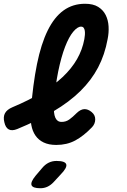

<svg xmlns="http://www.w3.org/2000/svg" viewBox="-57 -760 677 1020"><path d="M432.2 -84.5Q387.3 -37.6 342.9 -13.8Q298.5 10 242.1 10Q202.3 10 174.8 -3.2Q147.4 -16.4 131.3 -40Q115.2 -63.5 109.3 -96.1Q103.4 -128.6 106.4 -167.3Q117.7 -312 139.5 -419.5Q161.3 -527 196.5 -598.3Q231.8 -669.7 280.9 -704.8Q330.1 -740 394.7 -740Q438 -740 464.5 -723.5Q491 -707 504.4 -680.2Q517.8 -653.5 519.8 -619.8Q521.8 -586.2 514.7 -551.9Q499.7 -469.5 464.1 -401.5Q428.4 -333.6 369.8 -276Q311.2 -218.4 228 -169.2Q144.8 -120 34.4 -74.4Q6.5 -63.3 -10.5 -72.5Q-27.5 -81.6 -33.9 -110.6Q-41 -139.3 -30.4 -158.7Q-19.8 -178.1 8.8 -190.2Q96.3 -227 162.6 -266.8Q228.9 -306.5 276.1 -351.1Q323.4 -395.7 352.1 -445.8Q380.8 -495.9 391.1 -552.1Q393.1 -562.9 394 -574.7Q394.9 -586.5 393.5 -596.2Q392.1 -606 387.5 -612.2Q383 -618.5 373.4 -618.5Q354.8 -618.5 332 -591.4Q309.3 -564.4 288.7 -511.2Q268.2 -458 252.1 -379.8Q236 -301.7 229.7 -198.8Q228.4 -178.4 230.2 -162.5Q231.9 -146.5 236.6 -135.6Q241.2 -124.6 249.4 -118.5Q257.5 -112.4 270.4 -112.4Q293.3 -112.4 311.3 -125.3Q329.3 -138.2 350 -159.1Q370.8 -179.2 390.4 -180.2Q410.1 -181.1 429.7 -164.9Q449.2 -148.8 448.9 -125.5Q448.6 -102.2 432.2 -84.5ZM166.5 133.1Q182.3 113.9 201.3 104.5Q220.4 95 243 95Q289.2 95 294.9 112.9Q300.6 130.7 265.5 166.7L227 208.4Q211.8 224.2 194.7 232.1Q177.5 240 157.3 240Q116.9 240 110.6 223.7Q104.4 207.4 132 173.7Z"/></svg>

Font: Maple Mono
Style: Italic
Weight: 400
Italic angle: -10°
Monospace: yes
Designer: subframe7536
Version: Version 7.300